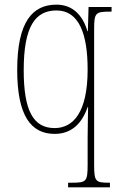

<svg xmlns="http://www.w3.org/2000/svg" viewBox="-20 -566 519 826"><path d="M273 240H453V220H449C391 220 385 215 385 143V-441C385 -511 391 -516 454 -516H460V-536H361L358 -432H356C336 -501 292 -546 223 -546C120 -546 54 -473 54 -265C54 -70 112 10 215 10C290 10 333 -37 357 -105H359C359 -85 357 -24 357 27V143C357 215 351 220 290 220H273ZM215 -15C122 -15 82 -92 82 -264C82 -453 132 -521 223 -521C320 -521 357 -420 357 -267C357 -81 294 -15 215 -15Z"/></svg>

Font: Noto Serif Myanmar Condensed Thin
Style: Regular
Weight: 100
Width: 3
Designer: Ben Mitchell and the Monotype Design Team
Foundry: Monotype Imaging Inc.
Version: Version 2.106